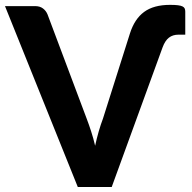

<svg xmlns="http://www.w3.org/2000/svg" viewBox="-31 -750 770 770"><path d="M-11 -725.5H109.5Q129 -725.5 141.2 -716.2Q153.5 -707 159.5 -692.5L316.5 -274.5Q325.5 -251 334.5 -223.2Q343.5 -195.5 350.5 -165.5Q357 -195.5 365 -223.2Q373 -251 382 -274.5L490 -615.5Q508.5 -674 547 -702.2Q585.5 -730.5 651 -730.5Q670.5 -730.5 682.5 -729Q694.5 -727.5 701 -724.2Q707.5 -721 709.8 -715.8Q712 -710.5 712 -703V-611H685Q662 -611 646.5 -599Q631 -587 621 -560L417 0H281Z"/></svg>

Font: Lato Heavy
Style: Regular
Weight: 800
Designer: Lukasz Dziedzic
Foundry: tyPoland Lukasz Dziedzic
Version: Version 2.007; 2014-02-27